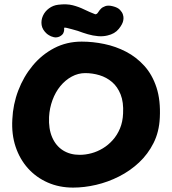

<svg xmlns="http://www.w3.org/2000/svg" viewBox="-20 -845 782 872"><path d="M312 7Q249 7 196.8 -16Q144.5 -39 107.1 -80.5Q69.8 -122 50.9 -178.5Q32 -235 36 -303Q39 -371 63 -434Q87 -497 128.4 -547Q169.8 -597 226.2 -626.5Q282.8 -656 351 -656Q401.8 -656 453.6 -645.2Q505.5 -634.5 552.4 -610.2Q599.2 -586 635.5 -545.9Q671.8 -505.8 690.8 -447.5Q709.8 -389.2 705.8 -310Q702.8 -246 677.4 -195.5Q652 -145 611.5 -107Q571 -69 520.6 -43.5Q470.2 -18 416.5 -5.5Q362.8 7 312 7ZM341.8 -141.8Q368.2 -141.8 395.1 -149Q422 -156.2 446.9 -171.2Q471.8 -186.2 492 -208.8Q512.2 -231.2 524.9 -261.5Q537.5 -291.8 539 -329.5Q541.8 -380.8 527.8 -416Q513.8 -451.2 488.8 -472.5Q463.8 -493.8 432 -503.4Q400.2 -513 367.2 -513Q335 -513 305.9 -497.2Q276.8 -481.5 254.2 -454.1Q231.8 -426.8 218.4 -390.5Q205 -354.2 202.8 -314Q200.2 -260.2 216.9 -221.5Q233.5 -182.8 265.9 -162.2Q298.2 -141.8 341.8 -141.8ZM250.8 -679.2Q237.5 -673 224 -676.2Q210.5 -679.5 202 -685.2Q193.5 -691 193.5 -691Q172.5 -709.5 169.1 -731Q165.8 -752.5 174.8 -772.9Q183.8 -793.2 202.5 -807Q221.2 -820.8 244.5 -823.5Q282.8 -828.2 310.4 -821.1Q338 -814 361.9 -802.2Q385.8 -790.5 412.5 -780.2Q419 -780.2 423.4 -785.9Q427.8 -791.5 432.5 -798.8Q432.5 -798.8 438.6 -805.5Q444.8 -812.2 458.2 -817.1Q471.8 -822 492.8 -816.5Q514.8 -811 524.9 -800.2Q535 -789.5 538.2 -779Q541.5 -768.5 540.8 -761Q540 -753.5 540 -753.5Q537.8 -736.5 519.6 -713.9Q501.5 -691.2 468 -683.8Q447.8 -678.8 424.9 -680.8Q402 -682.8 379.2 -689.4Q356.5 -696 333.2 -704.8Q319.5 -708.8 305.9 -712.5Q292.2 -716.2 282.8 -718.4Q273.2 -720.5 271.2 -718.8Q271.2 -718.8 271.5 -711.5Q271.8 -704.2 267.9 -695.2Q264 -686.2 250.8 -679.2Z"/></svg>

Font: Sour Gummy Black
Style: Regular
Weight: 900
Version: Version 1.000